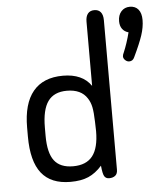

<svg xmlns="http://www.w3.org/2000/svg" viewBox="-49 -674 612 727"><g transform="rotate(-5 257.5 -310.5)"><path d="M303 -345Q270 -393 196 -393Q121 -393 82.5 -346.5Q44 -300 44 -209V-175Q44 -81 80 -35.5Q116 10 190 10Q231 10 258.5 -2Q286 -14 310 -41Q313 -9 319 0Q325 9 337 9Q351 9 360 2Q369 -5 369 -21V-589Q369 -609 360.5 -619.5Q352 -630 336 -630Q320 -630 311.5 -619.5Q303 -609 303 -589ZM302 -209 303 -173Q303 -109 279 -78.5Q255 -48 205 -48Q156 -48 133.5 -77.5Q111 -107 111 -172V-203Q111 -271 134 -303Q157 -335 206 -335Q260 -335 283 -299Q293 -284 297 -264.5Q301 -245 302 -209ZM458 -535Q453 -515 446.5 -495.5Q440 -476 434 -462Q429 -452 429 -446Q429 -438 436 -431.5Q443 -425 451 -425Q465 -425 471 -439Q495 -489 505 -519.5Q515 -550 515 -577Q515 -603 503.5 -617Q492 -631 471 -631Q451 -631 438.5 -617Q426 -603 426 -580Q426 -562 434.5 -550.5Q443 -539 458 -535Z"/></g></svg>

Font: Beiruti
Style: Regular
Weight: 400
Version: Version 1.00